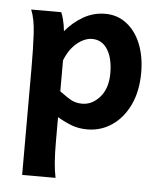

<svg xmlns="http://www.w3.org/2000/svg" viewBox="-45 -421 542 641"><g transform="rotate(5 226.0 -101.0)"><path d="M52.7 179.2V-177.2Q52.7 -245.6 50 -293.9Q47.4 -342.3 34.7 -373.5H135.3Q139.2 -365.2 143.3 -349.6Q147.5 -334 149.9 -311Q175.3 -341.8 209.2 -361.3Q243.2 -380.9 282.7 -380.9Q323.7 -380.9 354.5 -356.9Q385.3 -333 402.1 -291.3Q418.9 -249.5 418.9 -195.8Q418.9 -133.3 397 -87.2Q375 -41 337.9 -16.1Q300.8 8.8 255.9 8.8Q227.1 8.8 204.1 0.2Q181.2 -8.3 155.3 -23.4V54.7Q155.3 98.6 157.5 127.2Q159.7 155.8 164.6 179.2ZM231.4 -75.2Q265.1 -75.2 290.8 -104.7Q316.4 -134.3 316.4 -184.6Q316.4 -234.4 297.9 -263.9Q279.3 -293.5 246.1 -293.5Q221.7 -293.5 196.3 -273.2Q170.9 -252.9 155.3 -213.9V-109.9Q183.6 -88.9 198.2 -82Q212.9 -75.2 231.4 -75.2Z"/></g></svg>

Font: Harmattan
Style: Bold
Weight: 700
Designer: George W. Nuss III and SIL International
Foundry: SIL International
Version: Version 4.000